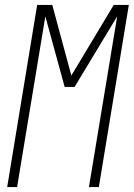

<svg xmlns="http://www.w3.org/2000/svg" viewBox="-20 -755 540 775"><path d="M9 0 130 -735H191L268 -450L439 -735H500L379 0H339L453 -689L281 -404H241L163 -689L49 0Z"/></svg>

Font: Iosevka SS18 Extralight
Style: Italic
Weight: 200
Italic angle: -9°
Monospace: yes
Designer: Belleve Invis
Foundry: Belleve Invis
Version: Version 25.1.1; ttfautohint (v1.8.4)